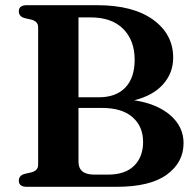

<svg xmlns="http://www.w3.org/2000/svg" viewBox="-20 -720 751 740"><path d="M687.5 -168.5Q687.5 -94 623 -47Q558.5 0 430 0H83.5Q52.5 0 52.5 -23.5Q52.5 -43 74 -49.5L102 -56Q127 -63 127 -85V-615Q127 -637 102 -644L74 -650.5Q52.5 -657 52.5 -676.5Q52.5 -700 83.5 -700H354Q493 -700 570.2 -644Q647.5 -588 647.5 -497.5Q647.5 -439.5 609.2 -395.8Q571 -352 497.5 -333.5Q585.5 -320 636.5 -275.8Q687.5 -231.5 687.5 -168.5ZM328.5 -653H282.5V-345H360Q427 -345 463 -382.5Q499 -420 499 -490Q499 -564 455 -608.5Q411 -653 328.5 -653ZM373 -304H282.5V-96.5Q282.5 -47 343.5 -47H396Q462.5 -47 497 -81.2Q531.5 -115.5 531.5 -173Q531.5 -232.5 491 -268.2Q450.5 -304 373 -304Z"/></svg>

Font: Fraunces 9pt SemiBold
Style: Regular
Weight: 600
Version: Version 1.000;[b76b70a41]